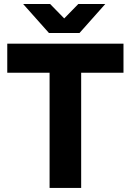

<svg xmlns="http://www.w3.org/2000/svg" viewBox="-20 -921 640 941"><path d="M223 -564.4H15.6V-707H585.2V-564.4H377.8V0H223ZM229 -763.4 363.8 -901.4H496L369.6 -759.2H229ZM93.4 -901.4H225.6L360.6 -763.4V-759.2H220Z"/></svg>

Font: 寒蝉端黑体 Light
Style: Regular
Weight: 300
Designer: ChillDuanSans {Warren2060}; 
Source Han Sans {Ryoko NISHIZUKA 西塚涼子 (kana, bopomofo & ideographs); Paul D. Hunt (Latin, G
Foundry: ChillType&Adobe
Version: Version 1.300;Glyphs 3.3 (3306)